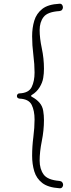

<svg xmlns="http://www.w3.org/2000/svg" viewBox="-20 -868 379 1022"><path d="M84 -371Q133 -373 148.5 -404.5Q164 -436 164 -482Q164 -525 157.5 -576Q151 -627 151 -675Q151 -720 162.5 -758Q174 -796 205 -820.5Q236 -845 296 -848Q305 -849 310 -843Q315 -837 315 -829Q315 -822 310.5 -816Q306 -810 296 -809Q233 -805 212 -777.5Q191 -750 191 -708Q191 -665 202.5 -611Q214 -557 214 -502Q214 -489 213 -477Q212 -465 210 -453Q206 -428 190.5 -403Q175 -378 150 -363Q140 -357 151 -352Q175 -339 190.5 -321Q206 -303 210 -278Q212 -266 213 -254Q214 -242 214 -229Q214 -174 202.5 -117Q191 -60 191 -13Q191 31 212 60.5Q233 90 296 95Q306 96 311 102Q316 108 316 116Q316 123 311 129Q306 135 296 134Q236 130 205 106Q174 82 162.5 44Q151 6 151 -39Q151 -88 157.5 -138.5Q164 -189 164 -232Q164 -279 148.5 -310Q133 -341 84 -343Q70 -345 70 -357Q70 -362 73.5 -366.5Q77 -371 84 -371Z"/></svg>

Font: Kiwi Maru
Style: Regular
Weight: 400
Designer: Hiroki-Chan
Version: Version 1.100